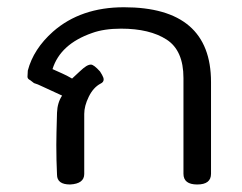

<svg xmlns="http://www.w3.org/2000/svg" viewBox="-20 -503 660 524"><path d="M518.3 0.5Q480.7 0.5 480.7 -28.7V-290.1Q480.7 -365.3 434.7 -395Q388.6 -424.8 310.4 -424.8Q263.9 -424.8 231.2 -412.9Q144.6 -382.7 123.3 -314.4Q138.1 -307.4 149.8 -302.5Q161.4 -297.5 176.7 -288.6Q187.6 -298.5 197.8 -308.2Q207.9 -317.8 215.1 -322.3Q222.3 -326.7 228.2 -326.7Q236.1 -326.7 253 -307.9L258.4 -299Q262.9 -291.1 262.9 -286.1Q262.9 -278.7 254.5 -274.8Q234.7 -264.4 222.3 -239.1Q209.9 -213.9 209.9 -192.1V-28.2Q209.9 -1.5 171.3 0.5Q135.6 0.5 135.6 -26.2Q133.7 -65.8 133.7 -107.4Q133.7 -131.2 135.6 -195.5Q136.6 -222.8 149.5 -242.1Q112.4 -258.9 97 -266.3Q81.7 -273.8 72.8 -276.2L62.4 -284.2Q55 -287.6 55 -293.6L55.9 -310.4Q71.3 -369.3 124.8 -416.8Q200.5 -483.2 318.3 -483.2Q555.9 -483.2 555.9 -279.2V-28.7Q555.9 0.5 518.3 0.5Z"/></svg>

Font: Shan Wanhai
Style: Regular
Weight: 400
Designer: Khon Soe Zaw Thu
Foundry: Shan Unicode
Version: Version 1.00 June 3, 2017, initial release